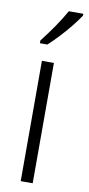

<svg xmlns="http://www.w3.org/2000/svg" viewBox="-88 -801 386 836"><g transform="rotate(10 105.0 -382.5)"><path d="M121 0H68V-532H121ZM210 -757Q195 -734 172 -705.5Q149 -677 124 -650.5Q99 -624 79 -606H46V-618Q77 -658 101 -693Q125 -728 146 -765H210Z"/></g></svg>

Font: Noto Sans Khmer ExtraCondensed Light
Style: Regular
Weight: 300
Width: 2
Designer: Danh Hong and the Monotype Design Team
Foundry: Monotype Imaging Inc.
Version: Version 2.004; ttfautohint (v1.8.4.7-5d5b)